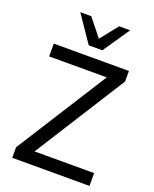

<svg xmlns="http://www.w3.org/2000/svg" viewBox="-168 -1022 891 1114"><g transform="rotate(20 277.5 -464.5)"><path d="M48 0V-65L426 -661L430 -626H48V-705H512V-640L135 -44L130 -79H525V0ZM242 -765 130 -929H198L284 -821L370 -929H438L326 -765Z"/></g></svg>

Font: Nunito Sans 10pt SemiCondensed Medium
Style: Regular
Weight: 500
Width: 4
Designer: Vernon Adams
Foundry: Vernon Adams
Version: Version 3.101;gftools[0.9.27]